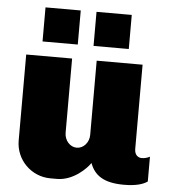

<svg xmlns="http://www.w3.org/2000/svg" viewBox="-52 -768 733 825"><g transform="rotate(5 314.0 -355.0)"><path d="M263 -720H111V-573H263ZM483 -720H331V-573H483ZM548 -511H350V-191C350 -158 326 -131 297 -131C268 -131 244 -158 244 -191V-511H46V-140C46 -57 113 10 196 10H224C295 10 351 -48 366 -71C385 -20 424 10 513 10C565 10 596 0 614 -13V-120C603 -114 591 -111 579 -111C564 -111 548 -121 548 -148Z"/></g></svg>

Font: Chivo Light
Style: Bold
Weight: 900
Designer: Hector Gatti
Foundry: Omnibus-Type
Version: Version 1.003;PS 001.003;hotconv 1.0.70;makeotf.lib2.5.58329